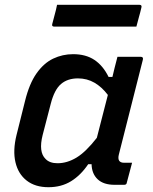

<svg xmlns="http://www.w3.org/2000/svg" viewBox="-20 -771 640 801"><path d="M285 -545Q338 -545 374 -521Q410 -497 433 -450H449Q453 -468 458 -487.5Q463 -507 470 -534H567Q579 -534 576 -522Q551 -423 525 -320.5Q499 -218 476 -127Q467 -92 498 -92H531Q526 -72 520 -50.5Q514 -29 509 -9Q508 0 498 0H458Q412 0 387.5 -23Q363 -46 362 -86H348Q317 -40 276.5 -15Q236 10 182 10Q127 10 91.5 -17.5Q56 -45 44.5 -94Q33 -143 49 -208L84 -348Q102 -422 132.5 -465Q163 -508 202 -526.5Q241 -545 285 -545ZM170 -108Q187 -90 220 -90Q260 -90 299 -113.5Q338 -137 384 -196Q396 -241 407 -285.5Q418 -330 430 -375Q405 -408 374 -426Q343 -444 305 -444Q262 -444 234.5 -420.5Q207 -397 192 -339L158 -208Q140 -137 170 -108ZM218 -751H561Q573 -751 570 -740Q565 -718 559.5 -699.5Q554 -681 549 -660H206Q195 -660 198 -671Q203 -692 208.5 -711Q214 -730 218 -751Z"/></svg>

Font: Recursive Sn Lnr St Med
Style: Italic
Weight: 500
Italic angle: -15°
Version: Version 1.079;hotconv 1.0.112;makeotfexe 2.5.65598; ttfautoh